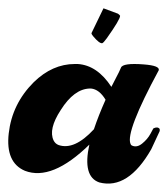

<svg xmlns="http://www.w3.org/2000/svg" viewBox="-24 -441 405 462"><path d="M225 -421Q225 -421 260 -408Q264 -405 265 -403Q265 -394 233 -349Q225 -338 222 -337Q215 -336 200 -354Q196 -359 196 -361ZM156 -287Q160 -287 163 -287Q210 -284 244 -232Q251 -246 262 -267Q266 -275 267 -278Q271 -290 322 -286Q361 -283 358 -272Q278 -124 290 -95Q291 -92 293 -91Q305 -85 318 -95.5Q331 -106 338 -119L345 -132Q355 -137 360 -131Q361 -128 360 -125Q360 -125 340 -82Q284 16 215 -2Q174 -16 191 -93Q101 -5 36 -30Q-11 -50 -3 -120Q5 -191 57 -243Q102 -287 156 -287ZM192 -228Q154 -227 122 -176Q92 -130 105 -103Q109 -95 117 -92Q155 -79 202 -130Q213 -163 230 -201Q215 -226 195 -228Q194 -228 192 -228Z"/></svg>

Font: Sagha
Style: Regular
Weight: 400
Designer: MUHAMMAD YONI
Version: Version 001.000